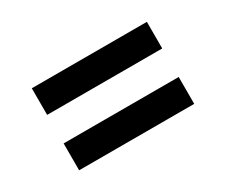

<svg xmlns="http://www.w3.org/2000/svg" viewBox="-66 -630 806 683"><g transform="rotate(-30 336.5 -288.5)"><path d="M99.6 -120.1V-230.5H572.3V-120.1ZM99.6 -347.7V-457H572.3V-347.7Z"/></g></svg>

Font: Inter Semi Bold
Style: Regular
Weight: 600
Designer: Rasmus Andersson
Foundry: rsms
Version: Version 4.000;git-e0f93cc